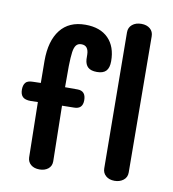

<svg xmlns="http://www.w3.org/2000/svg" viewBox="-87 -868 853 944"><g transform="rotate(10 339.5 -396.0)"><path d="M428 -585Q428 -552 413.5 -536.5Q399 -521 368 -521Q338 -521 323.5 -534Q309 -547 307 -573Q307 -576 306.5 -597.5Q306 -619 297 -630.5Q288 -642 270 -642Q253 -642 244 -631Q235 -620 231.5 -596Q228 -572 227 -526V-420H289Q331 -420 331 -373Q331 -329 288 -329L228 -328L231 -163Q233 -83 233 -51Q233 -27 216 -13.5Q199 0 173 0Q146 0 130 -13.5Q114 -27 113 -49L108 -325Q97 -324 73 -324Q44 -324 32 -336Q20 -348 20 -372Q20 -394 30 -406.5Q40 -419 68 -419Q92 -419 106 -420L105 -531Q105 -630 148 -685Q191 -740 273 -740Q347 -740 387.5 -699Q428 -658 428 -585ZM486 -61 480 -739Q480 -763 497.5 -777.5Q515 -792 543 -792Q570 -792 586.5 -778Q603 -764 603 -740L608 -61Q608 -37 590 -23Q572 -9 546 -9Q519 -9 502.5 -23.5Q486 -38 486 -61Z"/></g></svg>

Font: Mali SemiBold
Style: Regular
Weight: 600
Designer: Kitiyaporn Chalermlarp | Katatrad Aksorn Co.,Ltd.
Foundry: Cadson Demak Co.,Ltd.
Version: Version 1.000; ttfautohint (v1.6)